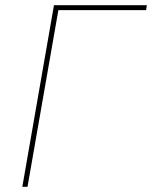

<svg xmlns="http://www.w3.org/2000/svg" viewBox="-20 -720 586 740"><path d="M188 -700H546L543 -681H205L86 0H66Z"/></svg>

Font: Fixel Italic Variable Display Thin
Style: Italic
Weight: 100
Italic angle: -10°
Designer: AlfaBravo + MacPaw
Foundry: Kyrylo Tkachov, Marchela Mozhyna, Serhii Makarenko, Maria Weinstein, Zakhar Kryvoshyya
Version: Version 1.210;Glyphs 3.2 (3217)